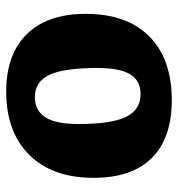

<svg xmlns="http://www.w3.org/2000/svg" viewBox="2 -552 560 603"><g transform="rotate(90 281.5 -251.0)"><path d="M24 -241Q24 -370 95 -440.5Q166 -511 295 -511Q414 -511 476.5 -448.5Q539 -386 539 -265Q539 -136 467 -63.5Q395 9 268 9Q151 9 87.5 -56Q24 -121 24 -241ZM370 -218Q370 -322 347.5 -367.5Q325 -413 276 -413Q234 -413 214 -380.5Q194 -348 194 -277Q194 -173 215.5 -127Q237 -81 285 -81Q328 -81 349 -114Q370 -147 370 -218Z"/></g></svg>

Font: Alegreya SC ExtraBold
Style: Regular
Weight: 800
Designer: Juan Pablo del Peral
Foundry: Huerta Tipografica
Version: Version 2.007; ttfautohint (v1.6)